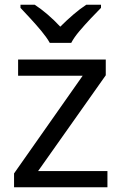

<svg xmlns="http://www.w3.org/2000/svg" viewBox="-20 -786 510 806"><path d="M431 0H39V-58L327 -468H56V-536H424V-470L140 -68H431ZM189 -606Q176 -629 154 -655.5Q132 -682 108 -708Q84 -734 66 -753V-766H126Q152 -749 180 -725Q208 -701 233 -674Q260 -701 288 -725Q316 -749 342 -766H404V-753Q385 -734 360.5 -708Q336 -682 313.5 -655.5Q291 -629 279 -606Z"/></svg>

Font: Noto Sans IKEA
Style: Regular
Weight: 400
Designer: Monotype Design Team
Foundry: Monotype Imaging Inc.
Version: Version 2.001